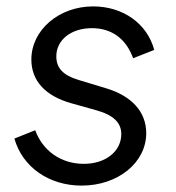

<svg xmlns="http://www.w3.org/2000/svg" viewBox="-20 -568 550 600"><path d="M235 12C349 12 437 -60 437 -152C437 -218 392 -268 312 -292L226 -318C176 -333 156 -356 156 -392C156 -443 202 -480 267 -480C329 -480 374 -447 396 -386L462 -412C440 -494 365 -548 271 -548C164 -548 78 -474 78 -382C78 -316 121 -268 204 -245L279 -224C334 -209 359 -185 359 -149C359 -95 310 -56 242 -56C171 -56 114 -96 90 -161L25 -135C50 -46 133 12 235 12Z"/></svg>

Font: Mluvka
Style: Italic
Weight: 400
Italic angle: -8°
Designer: Modified by Jiří Krblich, Original typeface by Gumpita Rahayu
Foundry: Gumpita Rahayu & Jiří Krblich
Version: Version 2.000;Glyphs 3.1.1 (3134)